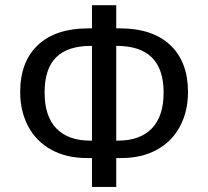

<svg xmlns="http://www.w3.org/2000/svg" viewBox="-20 -713 800 738"><path d="M702.6 -359.4C702.6 -436.5 679.9 -496.6 634.5 -539.6C589.1 -582.5 524.4 -604 440.4 -604H426.8V-692.9H333.5V-604H319.3C235.7 -604 171.1 -582.6 125.7 -539.8C80.3 -497 57.6 -436.8 57.6 -359.4C57.6 -309.9 67.9 -265.9 88.4 -227.3C108.9 -188.7 138.5 -158.8 177.2 -137.5C216 -116.1 261.6 -105.5 314 -105.5H333.5V5.4H426.8V-105.5H446.3C498.4 -105.5 543.8 -116 582.5 -137.2C621.3 -158.4 651 -188.2 671.6 -226.8C692.3 -265.4 702.6 -309.6 702.6 -359.4ZM608.9 -357.4C608.9 -296.5 593.8 -250.5 563.5 -219.2C533.2 -188 489.7 -172.4 433.1 -172.4H426.8V-536.6H429.2C549 -536.6 608.9 -476.9 608.9 -357.4ZM151.4 -357.4C151.4 -418.3 166.2 -463.4 195.8 -492.7C225.4 -522 269.9 -536.6 329.1 -536.6H333.5V-172.4H327.1C270.5 -172.4 227.1 -188 196.8 -219.2C166.5 -250.5 151.4 -296.5 151.4 -357.4Z"/></svg>

Font: Arimo
Style: Regular
Weight: 400
Designer: Steve Matteson
Foundry: Monotype Imaging Inc.
Version: Version 1.32